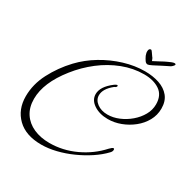

<svg xmlns="http://www.w3.org/2000/svg" viewBox="-186 -955 1170 1189"><g transform="rotate(30 398.5 -360.0)"><path d="M263 65Q152 65 91.5 6Q31 -53 31 -147Q31 -233 73.5 -315Q116 -397 181 -466Q234 -522 302.5 -563Q371 -604 446.5 -627Q522 -650 594 -650Q651 -650 697 -634.5Q743 -619 770 -586Q797 -553 797 -500Q797 -453 774.5 -412.5Q752 -372 714.5 -342Q677 -312 632 -295Q587 -278 541 -278Q481 -278 440 -305.5Q399 -333 399 -375Q399 -429 468 -481Q480 -490 487 -490Q492 -490 492 -486Q492 -476 476 -470Q420 -425 420 -379Q420 -346 450 -323.5Q480 -301 525 -301Q565 -301 605.5 -318Q646 -335 680 -364Q714 -393 734.5 -429.5Q755 -466 755 -506Q755 -571 711 -601Q667 -631 599 -631Q522 -631 446.5 -602Q371 -573 305 -522Q239 -471 187 -405Q83 -274 83 -159Q83 -98 111 -55.5Q139 -13 188.5 9Q238 31 302 31Q397 31 486 -10.5Q575 -52 638 -122Q655 -140 663 -140Q669 -140 669 -131Q669 -119 658 -108Q624 -72 577 -41Q530 -10 476.5 14Q423 38 368 51.5Q313 65 263 65ZM558 -785Q563 -785 569.5 -775Q576 -765 587 -750Q592 -745 594 -738.5Q596 -732 599 -726Q616 -734 642 -748.5Q668 -763 684 -770Q692 -774 705.5 -779.5Q719 -785 726 -785Q736 -785 736 -779Q736 -775 729.5 -768Q723 -761 717 -757Q695 -747 667 -732Q639 -717 616 -705.5Q593 -694 586 -694Q574 -694 565.5 -706Q557 -718 549 -735Q547 -742 545 -748.5Q543 -755 543 -762Q543 -785 558 -785Z"/></g></svg>

Font: Alex Brush
Style: Regular
Weight: 400
Designer: Robert E. Leuschke
Foundry: Robert E. Leuschke
Version: Version 1.111; ttfautohint (v1.8.4.7-5d5b)